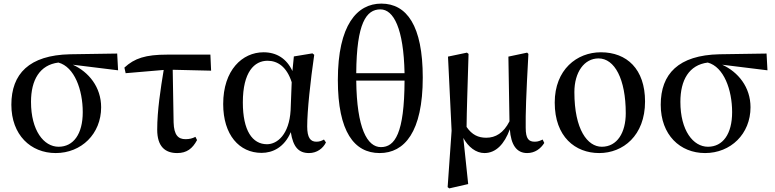

<svg xmlns="http://www.w3.org/2000/svg" viewBox="-20 -833 4299 1065"><path d="M289 16C431 16 541 -90 541 -238C541 -350 472 -434 384 -474L635 -443L630 -536L369 -532C141 -527 43 -423 43 -252C43 -85 150 16 289 16ZM304 -486C393 -462 439 -335 439 -211C439 -89 387 -19 305 -19C223 -19 152 -109 152 -268C152 -389 200 -473 304 -486Z M963 16C1016 16 1048 -9 1073 -56L1064 -74C1047 -65 1030 -61 1009 -61C969 -61 945 -83 943 -154L938 -446L1151 -441L1147 -530H907C788 -530 726 -510 670 -458L677 -427L888 -445C871 -342 852 -220 852 -114C852 -20 896 16 963 16Z M1431 15C1493 15 1557 -16 1593 -100C1606 -17 1637 16 1694 16C1738 16 1772 -10 1788 -43L1777 -59C1764 -52 1753 -47 1735 -47C1702 -47 1684 -69 1684 -132C1684 -218 1702 -385 1723 -529L1713 -537L1610 -520L1602 -439C1570 -508 1514 -543 1442 -543C1324 -543 1218 -444 1218 -256C1218 -85 1307 15 1431 15ZM1598 -377 1592 -221C1584 -87 1518 -33 1461 -33C1380 -33 1327 -108 1327 -265C1327 -434 1391 -496 1464 -496C1519 -496 1570 -464 1598 -377Z M2086 16C2223 16 2325 -100 2325 -403C2325 -691 2236 -813 2095 -813C1961 -813 1854 -695 1854 -389C1854 -102 1945 16 2086 16ZM2093 -17C2017 -17 1959 -121 1956 -386H2224C2223 -92 2170 -17 2093 -17ZM1956 -427C1958 -706 2012 -781 2090 -781C2163 -781 2219 -676 2224 -427Z M2667 16C2731 16 2778 -34 2808 -116C2814 -29 2846 16 2904 16C2947 16 2979 -8 2999 -40L2990 -59C2977 -53 2965 -47 2947 -47C2913 -47 2896 -62 2896 -125C2895 -201 2898 -299 2911 -534L2904 -541L2800 -519L2806 -160C2773 -95 2729 -69 2677 -69C2633 -69 2598 -85 2568 -129C2569 -227 2573 -328 2579 -534L2570 -541L2465 -519L2485 -108L2463 205L2472 212L2577 188L2550 -68C2577 -18 2620 16 2667 16Z M3304 16C3435 16 3558 -80 3558 -270C3558 -450 3457 -543 3313 -543C3180 -543 3057 -447 3057 -264C3057 -74 3171 16 3304 16ZM3318 -19C3239 -19 3166 -114 3166 -322C3166 -433 3221 -509 3300 -509C3389 -509 3451 -395 3451 -205C3451 -98 3404 -19 3318 -19Z M3891 16C4033 16 4143 -90 4143 -238C4143 -350 4074 -434 3986 -474L4237 -443L4232 -536L3971 -532C3743 -527 3645 -423 3645 -252C3645 -85 3752 16 3891 16ZM3906 -486C3995 -462 4041 -335 4041 -211C4041 -89 3989 -19 3907 -19C3825 -19 3754 -109 3754 -268C3754 -389 3802 -473 3906 -486Z"/></svg>

Font: Noto Serif CJK HK SemiBold
Style: Regular
Weight: 600
Designer: Ryoko NISHIZUKA 西塚涼子 (kana & ideographs); Frank Grießhammer (Latin, Greek & Cyrillic); Wenlong ZHANG 张文龙 (bopomofo); San
Foundry: Adobe
Version: Version 2.001;hotconv 1.1.0;makeotfexe 2.6.0